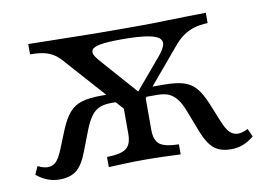

<svg xmlns="http://www.w3.org/2000/svg" viewBox="-55 -497 820 590"><g transform="rotate(-10 355.0 -201.5)"><path d="M341.9 -143.5 168.5 -337.9Q153.2 -356.5 139.5 -365.7Q125.8 -375 108.5 -379Q91.1 -383.1 64.5 -383.1V-415.3Q131.5 -414.5 180.6 -413.3Q229.8 -412.1 271.4 -411.7Q312.9 -411.3 355.6 -411.3Q385.5 -411.3 409.3 -411.3Q433.1 -411.3 454.4 -411.7Q475.8 -412.1 499.6 -412.9Q523.4 -413.7 552 -414.1Q580.6 -414.5 618.5 -415.3V-383.1Q594.4 -382.3 575.8 -376.6Q557.3 -371 541.1 -359.7Q525 -348.4 508.1 -327.4L353.2 -143.5ZM87.9 11.3Q48.4 11.3 16.1 -16.1L27.4 -41.1Q45.2 -32.3 58.1 -32.3Q74.2 -32.3 84.7 -43.1Q95.2 -54 106.5 -82.3L129 -137.9Q142.7 -171 158.5 -188.7Q174.2 -206.5 197.6 -213.3Q221 -220.2 258.1 -220.2H288.7L311.3 -192.7H283.9Q262.9 -192.7 248 -186.7Q233.1 -180.6 222.2 -166.1Q211.3 -151.6 200.8 -125.8L175 -58.9Q160.5 -20.2 140.7 -4.4Q121 11.3 87.9 11.3ZM242.7 0V-31.5Q286.3 -32.3 302.8 -44.8Q319.4 -57.3 319.4 -89.5V-192.7L355.6 -162.9L391.1 -200V-89.5Q391.1 -57.3 407.3 -44.8Q423.4 -32.3 466.9 -31.5V0Q450.8 -0.8 419.4 -2Q387.9 -3.2 354.8 -3.2Q323.4 -3.2 291.1 -2Q258.9 -0.8 242.7 0ZM623.4 11.3Q589.5 11.3 570.2 -4.4Q550.8 -20.2 535.5 -58.9L509.7 -125.8Q500 -151.6 488.7 -166.1Q477.4 -180.6 462.9 -186.7Q448.4 -192.7 426.6 -192.7H390.3L412.9 -220.2H452.4Q490.3 -220.2 513.7 -213.3Q537.1 -206.5 552.4 -188.7Q567.7 -171 581.5 -137.9L604 -82.3Q615.3 -54 626.2 -43.1Q637.1 -32.3 652.4 -32.3Q665.3 -32.3 683.1 -41.1L694.4 -16.1Q662.1 11.3 623.4 11.3ZM354.8 -192.7 452.4 -308.1Q465.3 -323.4 471 -336.7Q476.6 -350 468.1 -359.7Q459.7 -369.4 431.5 -374.6Q403.2 -379.8 349.2 -379.8Q304.8 -379.8 283.1 -375.8Q261.3 -371.8 256.5 -363.7Q251.6 -355.6 258.1 -344.8Q264.5 -333.9 277.4 -320.2L384.7 -198.4Z"/></g></svg>

Font: Playfair 12pt Light
Style: Regular
Weight: 300
Designer: Claus Eggers Sørensen
Foundry: Claus Eggers Sørensen
Version: Version 2.000;gftools[0.9.28]